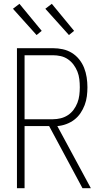

<svg xmlns="http://www.w3.org/2000/svg" viewBox="-20 -988 540 1008"><path d="M69 0V-735H258Q284 -735 309.5 -729.5Q335 -724 357 -710.5Q379 -697 395.5 -676.5Q412 -656 421.5 -632Q431 -608 435 -582Q439 -556 439 -530Q439 -506 436 -482.5Q433 -459 424.5 -436.5Q416 -414 402.5 -394Q389 -374 370 -359.5Q351 -345 328 -336.5Q305 -328 281 -326L457 0H413L238 -326H109V0ZM109 -362H258Q278 -362 298.5 -367Q319 -372 336.5 -383.5Q354 -395 366.5 -412Q379 -429 386.5 -448.5Q394 -468 396.5 -489Q399 -510 399 -530Q399 -551 396.5 -572Q394 -593 386.5 -612Q379 -631 366.5 -648Q354 -665 336.5 -677Q319 -689 298.5 -693.5Q278 -698 258 -698H109ZM342 -804 218 -942 252 -968 369 -826ZM172 -804 48 -942 82 -968 199 -826Z"/></svg>

Font: Iosevka SS04 Extralight
Style: Regular
Weight: 200
Monospace: yes
Designer: Belleve Invis
Foundry: Belleve Invis
Version: Version 19.0.0; ttfautohint (v1.8.4)